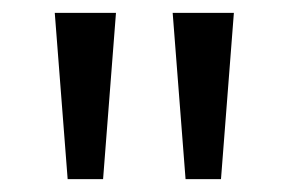

<svg xmlns="http://www.w3.org/2000/svg" viewBox="-20 -734 448 298"><path d="M160 -714 140 -456H85L65 -714ZM343 -714 323 -456H268L248 -714Z"/></svg>

Font: Noto Sans Kaithi
Style: Regular
Weight: 400
Designer: Monotype Design Team
Foundry: Monotype Imaging Inc.
Version: Version 2.005; ttfautohint (v1.8.4.7-5d5b)